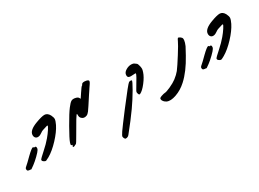

<svg xmlns="http://www.w3.org/2000/svg" viewBox="-34 -1572 3115 2309"><g transform="rotate(-30 1523.0 -418.0)"><path d="M522 -733Q564 -733 590 -685Q608 -649 606.5 -626Q605 -603 583 -557Q545 -481 465 -395.5Q385 -310 311 -267Q275 -247 266 -244.5Q257 -242 240 -252Q211 -269 223 -289Q226 -296 295 -358Q366 -421 409 -473Q443 -513 470 -554.5Q497 -596 492 -602Q487 -607 459 -596Q448 -592 417 -583Q401 -578 381 -563Q356 -544 332 -541Q308 -538 293 -552Q278 -566 278 -592Q278 -657 401 -702Q484 -733 522 -733ZM209 -465Q213 -465 214 -461Q216 -452 230 -455Q244 -458 247.5 -441.5Q251 -425 241 -408Q229 -387 185 -344.5Q141 -302 106 -276Q62 -244 61 -244H58Q54 -245 47.5 -246Q41 -247 35 -247Q20 -249 14 -253Q8 -257 6 -269Q4 -281 8.5 -289Q13 -297 30 -311Q50 -327 116 -393Q190 -465 209 -465Z M631 -225Q628 -226 628 -231.5Q628 -237 632 -241Q641 -253 630 -253Q619 -253 617.5 -260.5Q616 -268 624 -292Q637 -332 714.5 -468Q792 -604 833 -657Q870 -706 892.5 -718Q915 -730 952 -721Q981 -714 989 -698L998 -682L1040 -745Q1081 -807 1089 -810Q1096 -812 1099 -822Q1109 -847 1164 -837Q1183 -833 1190.5 -826.5Q1198 -820 1194.5 -807.5Q1191 -795 1176 -774Q1172 -769 1159.5 -750Q1147 -731 1133.5 -710.5Q1120 -690 1109 -674Q1017 -531 996.5 -504Q976 -477 956 -470Q914 -454 885 -484Q869 -502 870 -525Q871 -547 867 -547Q853 -542 737 -337Q682 -240 674 -238Q667 -237 652 -228Q639 -221 631 -225Z M1730 -736Q1756 -736 1772 -724Q1775 -722 1783.5 -715.5Q1792 -709 1795 -707Q1804 -700 1813 -663Q1818 -638 1817.5 -624.5Q1817 -611 1808 -584Q1790 -528 1738 -460.5Q1686 -393 1646 -375Q1632 -369 1625 -388Q1618 -408 1620 -418Q1622 -428 1642 -460Q1726 -596 1726 -614Q1726 -620 1680 -616Q1639 -612 1624.5 -623Q1610 -634 1615 -664Q1620 -693 1656 -714.5Q1692 -736 1730 -736ZM1626 -571Q1636 -571 1641 -566Q1648 -558 1590.5 -459Q1533 -360 1468 -268Q1394 -163 1276 -17Q1265 -3 1246 2Q1227 7 1219 -1Q1208 -14 1205 -33Q1203 -47 1235 -93.5Q1267 -140 1394 -307Q1586 -558 1603 -566Q1615 -571 1626 -571Z M1876 -137Q1857 -146 1843 -162.5Q1829 -179 1828 -195Q1827 -206 1833.5 -212Q1840 -218 1859 -225Q1895 -237 1908 -237Q1931 -237 1991.5 -264.5Q2052 -292 2089 -320Q2137 -357 2166 -393Q2201 -439 2272 -552Q2343 -665 2356 -696Q2370 -728 2377 -731.5Q2384 -735 2407 -720Q2425 -708 2428 -690.5Q2431 -673 2421 -638Q2414 -615 2406.5 -599Q2399 -583 2353 -500Q2259 -329 2155 -235Q2086 -172 2004.5 -143.5Q1923 -115 1876 -137Z M2956 -733Q2998 -733 3024 -685Q3042 -649 3040.5 -626Q3039 -603 3017 -557Q2979 -481 2899 -395.5Q2819 -310 2745 -267Q2709 -247 2700 -244.5Q2691 -242 2674 -252Q2645 -269 2657 -289Q2660 -296 2729 -358Q2800 -421 2843 -473Q2877 -513 2904 -554.5Q2931 -596 2926 -602Q2921 -607 2893 -596Q2882 -592 2851 -583Q2835 -578 2815 -563Q2790 -544 2766 -541Q2742 -538 2727 -552Q2712 -566 2712 -592Q2712 -657 2835 -702Q2918 -733 2956 -733ZM2643 -465Q2647 -465 2648 -461Q2650 -452 2664 -455Q2678 -458 2681.5 -441.5Q2685 -425 2675 -408Q2663 -387 2619 -344.5Q2575 -302 2540 -276Q2496 -244 2495 -244H2492Q2488 -245 2481.5 -246Q2475 -247 2469 -247Q2454 -249 2448 -253Q2442 -257 2440 -269Q2438 -281 2442.5 -289Q2447 -297 2464 -311Q2484 -327 2550 -393Q2624 -465 2643 -465Z"/></g></svg>

Font: Lilach
Style: Regular
Weight: 400
Version: Version 1.0